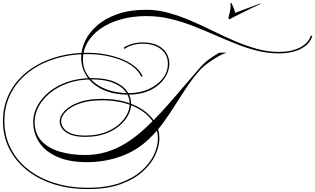

<svg xmlns="http://www.w3.org/2000/svg" viewBox="-67 -1036 2156 1313"><path d="M784 -701 779 -710Q804 -727 838 -736.5Q872 -746 909 -746Q971 -746 1011.5 -725.5Q1052 -705 1071.5 -672Q1091 -639 1091 -600Q1091 -563 1073 -526Q1055 -489 1020 -458Q985 -427 933 -408Q881 -389 813 -389Q705 -389 632.5 -424.5Q560 -460 524 -517.5Q488 -575 488 -641Q488 -698 515 -755.5Q542 -813 597 -861.5Q652 -910 736 -939.5Q820 -969 934 -969Q1010 -969 1086 -948Q1162 -927 1237.5 -894.5Q1313 -862 1388 -825Q1463 -788 1538.5 -755.5Q1614 -723 1689.5 -702Q1765 -681 1841 -681Q1925 -681 1984 -711Q2043 -741 2058 -792L2069 -791Q2053 -735 1992 -703Q1931 -671 1840 -671Q1764 -671 1690.5 -689.5Q1617 -708 1544.5 -737Q1472 -766 1398 -798.5Q1324 -831 1249 -860Q1174 -889 1095.5 -907.5Q1017 -926 934 -926Q841 -926 761.5 -904Q682 -882 623.5 -842Q565 -802 532.5 -747.5Q500 -693 500 -629Q500 -562 540.5 -510Q581 -458 652 -428.5Q723 -399 814 -399Q888 -399 948.5 -426Q1009 -453 1045 -498.5Q1081 -544 1081 -600Q1081 -662 1034 -699.5Q987 -737 909 -737Q872 -737 839.5 -727.5Q807 -718 784 -701ZM514 24Q594 24 663.5 2.5Q733 -19 796 -58.5Q859 -98 919 -152.5Q979 -207 1039 -272.5Q1099 -338 1162 -412.5Q1225 -487 1294 -566Q1329 -607 1366 -633Q1403 -659 1433 -676H1485Q1458 -669 1424.5 -650Q1391 -631 1358 -607Q1325 -583 1302 -559Q1254 -505 1213 -444Q1172 -383 1132.5 -320Q1093 -257 1049.5 -197Q1006 -137 951 -85Q869 -6 759 33.5Q649 73 529 73Q407 73 324.5 36.5Q242 0 201 -62.5Q160 -125 160 -203Q160 -259 188.5 -312Q217 -365 269.5 -408Q322 -451 396.5 -476.5Q471 -502 562 -502Q656 -502 715 -477Q774 -452 802 -412Q830 -372 830 -326Q830 -287 809 -247.5Q788 -208 748 -174.5Q708 -141 650 -120.5Q592 -100 517 -100Q453 -100 414 -116Q375 -132 358 -156.5Q341 -181 341 -207Q341 -240 373 -275.5Q405 -311 470 -335.5Q535 -360 633 -360Q717 -360 788 -340Q859 -320 912 -283.5Q965 -247 994 -198Q1023 -149 1023 -90Q1023 -36 995 24.5Q967 85 908 138Q849 191 756.5 224Q664 257 534 257Q406 257 299.5 223Q193 189 115.5 126.5Q38 64 -4.5 -21Q-47 -106 -47 -208Q-47 -310 -4.5 -395.5Q38 -481 116 -543.5Q194 -606 300.5 -640.5Q407 -675 534 -675Q588 -675 645.5 -665.5Q703 -656 755.5 -636.5Q808 -617 848 -587Q888 -557 909 -515L899 -512Q879 -553 840 -582Q801 -611 750 -629.5Q699 -648 643.5 -657Q588 -666 534 -666Q409 -666 304.5 -632.5Q200 -599 123.5 -538Q47 -477 5 -393Q-37 -309 -37 -208Q-37 -108 5 -24Q47 60 123 120.5Q199 181 303.5 214.5Q408 248 534 248Q662 248 752.5 215.5Q843 183 901 131.5Q959 80 986 21.5Q1013 -37 1013 -90Q1013 -147 984.5 -194.5Q956 -242 905 -277Q854 -312 784.5 -331Q715 -350 632 -350Q537 -350 474.5 -327Q412 -304 381.5 -271Q351 -238 351 -208Q351 -184 367 -161Q383 -138 419.5 -123.5Q456 -109 517 -109Q589 -109 645 -128.5Q701 -148 740 -180Q779 -212 799.5 -250.5Q820 -289 820 -326Q820 -370 792.5 -408Q765 -446 708 -469.5Q651 -493 562 -493Q472 -493 400 -468Q328 -443 276.5 -401Q225 -359 197.5 -307.5Q170 -256 170 -203Q170 -123 216 -73Q262 -23 340 0.5Q418 24 514 24ZM1712 -1012 1713 -1008Q1698 -1002 1667.5 -987Q1637 -972 1602 -955Q1567 -938 1540 -924Q1513 -910 1504 -905Q1495 -905 1495 -915Q1500 -932 1505 -954Q1510 -976 1510 -996Q1510 -1001 1510 -1005.5Q1510 -1010 1509 -1014Q1509 -1016 1513 -1016Q1515 -1016 1517 -1013Q1525 -996 1531 -981Q1537 -966 1541 -948Z"/></svg>

Font: Ballet 24pt
Style: Regular
Weight: 400
Designer: Maximiliano R. Sproviero
Foundry: Omnibus-Type
Version: Version 1.100